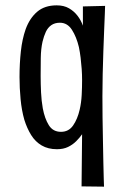

<svg xmlns="http://www.w3.org/2000/svg" viewBox="-20 -548 460 718"><path d="M53 -260Q53 -310 58 -356Q63 -402 76 -439Q91 -480 119 -504Q147 -528 192 -528Q219 -528 238 -517Q257 -506 270 -489Q283 -472 290 -452V-524L373 -526Q373 -520 372 -496Q371 -472 369.5 -435.5Q368 -399 366.5 -356.5Q365 -314 364 -270Q363 -226 363 -188Q363 -151 363.5 -107.5Q364 -64 365 -20.5Q366 23 366.5 59.5Q367 96 368 120.5Q369 145 369 150L285 149L287 -46Q278 -33 265 -20Q252 -7 234.5 1.5Q217 10 193 10Q160 10 136 -4Q112 -18 96.5 -43Q81 -68 71 -100Q61 -135 57 -177Q53 -219 53 -260ZM132 -265Q132 -234 133.5 -202.5Q135 -171 140 -143Q147 -105 162.5 -80Q178 -55 208 -55Q237 -55 253.5 -79Q270 -103 278 -138Q284 -164 285.5 -193Q287 -222 287 -249Q287 -269 285.5 -290Q284 -311 281.5 -332Q279 -353 275 -372Q266 -410 249 -436.5Q232 -463 204 -463Q185 -463 172 -454Q159 -445 151.5 -429Q144 -413 139 -392Q133 -365 132.5 -331.5Q132 -298 132 -265Z"/></svg>

Font: Truculenta Medium
Style: Regular
Weight: 500
Version: Version 1.002